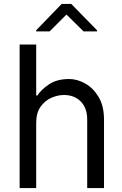

<svg xmlns="http://www.w3.org/2000/svg" viewBox="-20 -953 620 973"><path d="M163.4 -329.5V0H79.5V-727.3H163.4V-468.8H169Q189.3 -499.6 229.2 -526.1Q269.2 -552.6 331 -552.6Q370.7 -552.6 411.4 -530Q452.1 -507.5 479.6 -461.8Q507.1 -416.2 507.1 -346.6V0H421.9V-346.6Q421.9 -406.2 389 -438.9Q356.2 -471.6 304 -471.6Q272.7 -471.6 240.2 -457.4Q207.7 -443.2 185.5 -411.9Q163.4 -380.7 163.4 -329.5ZM231.5 -794 316.8 -879.3 403.4 -794H471.6V-799.7L340.9 -933.2H292.6L163.4 -799.7V-794Z"/></svg>

Font: Interface
Style: Regular
Weight: 400
Designer: Rasmus Andersson
Foundry: rsms
Version: Version 1.8